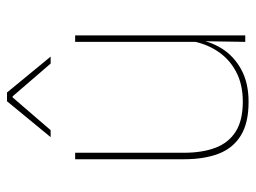

<svg xmlns="http://www.w3.org/2000/svg" viewBox="-111 -609 730 548"><g transform="rotate(-90 254.0 -335.0)"><path d="M92 -485.5V-175.5Q92 -123 106.2 -85.2Q120.5 -47.5 152.5 -27.2Q184.5 -7 238 -7Q288 -7 324.5 -26.8Q361 -46.5 383.2 -81.2Q405.5 -116 412 -160.5L421 -141.5H415.5Q411 -101 389.2 -66.5Q367.5 -32 329.2 -11.2Q291 9.5 237 9.5Q177 9.5 141 -12.8Q105 -35 89.2 -76.2Q73.5 -117.5 73.5 -174.5V-485.5ZM427 -485.5V0H408.5L410.5 -127H408.5V-485.5ZM239 -680H264L366 -556V-555.5H346.5L253 -664H250L156.5 -555.5H137V-556Z"/></g></svg>

Font: Anek Odia Medium Thin
Style: Regular
Weight: 250
Version: Version 1.003